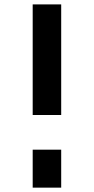

<svg xmlns="http://www.w3.org/2000/svg" viewBox="-20 -861 433 881"><path d="M130 0V-174.2H260.8V0ZM260.8 -840.8V-333.3H130V-840.8Z"/></svg>

Font: 0xA000-Squareish
Style: Squareish-Bold
Weight: 700
Version: Version 0.1